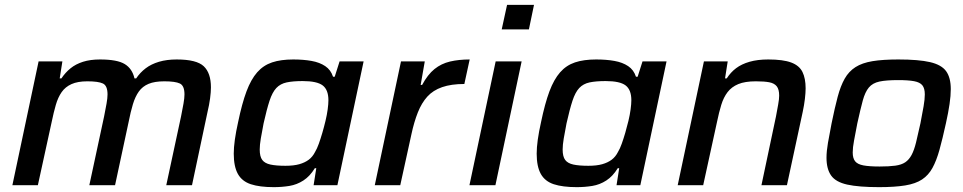

<svg xmlns="http://www.w3.org/2000/svg" viewBox="-20 -763 3969 791"><path d="M31 0 139 -510H237L226 -440H233Q249 -464 270.5 -481.5Q292 -499 322 -508.5Q352 -518 392 -518Q463 -518 494 -499Q525 -480 534 -440H541Q557 -464 580 -481.5Q603 -499 635 -508.5Q667 -518 708 -518Q790 -518 819.5 -490Q849 -462 849 -403Q849 -384 845.5 -357.5Q842 -331 835 -302L771 0H665L726 -284Q732 -314 736 -336.5Q740 -359 740 -374Q740 -410 721 -419Q702 -428 657 -428Q617 -428 592 -417.5Q567 -407 552 -386Q537 -365 527.5 -333.5Q518 -302 510 -261L454 0H348L409 -284Q415 -314 419 -336.5Q423 -359 423 -374Q423 -410 404 -419Q385 -428 340 -428Q300 -428 274.5 -416.5Q249 -405 234 -383.5Q219 -362 210 -331Q201 -300 193 -261L136 0Z M1108 8Q1050 8 1013.5 -4Q977 -16 960 -46.5Q943 -77 943 -130Q943 -155 947.5 -187.5Q952 -220 961 -260Q977 -337 995.5 -386.5Q1014 -436 1039.5 -465Q1065 -494 1101 -506Q1137 -518 1188 -518Q1230 -518 1263.5 -512Q1297 -506 1320 -490.5Q1343 -475 1352 -447H1359L1379 -510H1478L1370 0H1272L1283 -70H1277Q1257 -37 1230 -19.5Q1203 -2 1172 3Q1141 8 1108 8ZM1156 -80Q1190 -80 1213 -86.5Q1236 -93 1252 -105Q1268 -117 1278 -137Q1286 -150 1293.5 -171Q1301 -192 1308 -216Q1315 -240 1321 -265Q1327 -290 1330 -312.5Q1333 -335 1333 -350Q1333 -393 1309.5 -411Q1286 -429 1227 -429Q1187 -429 1161 -423.5Q1135 -418 1118.5 -400.5Q1102 -383 1090.5 -348Q1079 -313 1066 -255Q1059 -219 1054.5 -192.5Q1050 -166 1050 -147Q1050 -118 1060.5 -104Q1071 -90 1094.5 -85Q1118 -80 1156 -80Z M1524 0 1632 -510H1730L1713 -413H1719Q1742 -456 1770 -478.5Q1798 -501 1834 -509.5Q1870 -518 1915 -518L1893 -417Q1839 -417 1801.5 -404Q1764 -391 1740.5 -365Q1717 -339 1701.5 -300Q1686 -261 1675 -210L1629 0Z M2047 -642 2069 -743H2180L2159 -642ZM1914 0 2022 -510H2129L2021 0Z M2356 8Q2298 8 2261.5 -4Q2225 -16 2208 -46.5Q2191 -77 2191 -130Q2191 -155 2195.5 -187.5Q2200 -220 2209 -260Q2225 -337 2243.5 -386.5Q2262 -436 2287.5 -465Q2313 -494 2349 -506Q2385 -518 2436 -518Q2478 -518 2511.5 -512Q2545 -506 2568 -490.5Q2591 -475 2600 -447H2607L2627 -510H2726L2618 0H2520L2531 -70H2525Q2505 -37 2478 -19.5Q2451 -2 2420 3Q2389 8 2356 8ZM2404 -80Q2438 -80 2461 -86.5Q2484 -93 2500 -105Q2516 -117 2526 -137Q2534 -150 2541.5 -171Q2549 -192 2556 -216Q2563 -240 2569 -265Q2575 -290 2578 -312.5Q2581 -335 2581 -350Q2581 -393 2557.5 -411Q2534 -429 2475 -429Q2435 -429 2409 -423.5Q2383 -418 2366.5 -400.5Q2350 -383 2338.5 -348Q2327 -313 2314 -255Q2307 -219 2302.5 -192.5Q2298 -166 2298 -147Q2298 -118 2308.5 -104Q2319 -90 2342.5 -85Q2366 -80 2404 -80Z M2772 0 2880 -510H2978L2967 -440H2974Q2990 -465 3012.5 -482Q3035 -499 3068 -508.5Q3101 -518 3145 -518Q3206 -518 3239.5 -505.5Q3273 -493 3286 -466.5Q3299 -440 3299 -399Q3299 -381 3296 -355.5Q3293 -330 3287 -302L3222 0H3117L3177 -284Q3182 -311 3186 -333Q3190 -355 3190 -369Q3190 -395 3180 -407.5Q3170 -420 3149.5 -424Q3129 -428 3094 -428Q3049 -428 3021.5 -416.5Q2994 -405 2977.5 -383.5Q2961 -362 2951.5 -331Q2942 -300 2934 -261L2877 0Z M3602 8Q3518 8 3470.5 -2.5Q3423 -13 3404 -40Q3385 -67 3385 -113Q3385 -140 3391 -174.5Q3397 -209 3406 -255Q3419 -319 3431 -364Q3443 -409 3460 -439Q3477 -469 3504.5 -486.5Q3532 -504 3574.5 -511Q3617 -518 3681 -518Q3765 -518 3812 -507Q3859 -496 3878 -469.5Q3897 -443 3897 -396Q3897 -369 3892 -334.5Q3887 -300 3877 -255Q3863 -191 3850.5 -146Q3838 -101 3821.5 -71Q3805 -41 3778.5 -23.5Q3752 -6 3709 1Q3666 8 3602 8ZM3604 -77Q3643 -77 3668.5 -80.5Q3694 -84 3709.5 -94.5Q3725 -105 3735.5 -124.5Q3746 -144 3754 -176.5Q3762 -209 3772 -255Q3780 -296 3785 -325Q3790 -354 3790 -374Q3790 -399 3780 -411.5Q3770 -424 3746 -428.5Q3722 -433 3680 -433Q3631 -433 3603 -427Q3575 -421 3559.5 -402.5Q3544 -384 3534.5 -349Q3525 -314 3512 -255Q3504 -213 3498.5 -184Q3493 -155 3493 -135Q3493 -111 3503 -98.5Q3513 -86 3537.5 -81.5Q3562 -77 3604 -77Z"/></svg>

Font: Saira Thin Medium
Style: Italic
Weight: 500
Italic angle: -12°
Version: Version 1.101